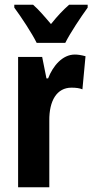

<svg xmlns="http://www.w3.org/2000/svg" viewBox="-20 -786 388 806"><path d="M134 -606H254C275 -648 319 -714 348 -754V-766H270C244 -743 223 -721 194 -685C166 -718 141 -747 119 -766H40V-754C69 -715 115 -645 134 -606ZM294 -557C242 -557 202 -509 182 -457H175L157 -547H56V0H187V-279C186 -364 219 -418 280 -418C299 -418 314 -416 326 -411L339 -550C320 -555 307 -557 294 -557Z"/></svg>

Font: Noto Sans Myanmar UI ExtraCondensed
Style: Bold
Weight: 700
Width: 2
Designer: Monotype Design Team
Foundry: Monotype Imaging Inc.
Version: Version 2.103